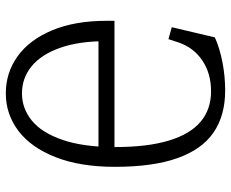

<svg xmlns="http://www.w3.org/2000/svg" viewBox="-87 -695 794 660"><g transform="rotate(90 310.0 -365.0)"><path d="M51.5 -334.5V-361.5H512.5V-306.5H95L121.5 -332Q121.5 -239.5 144.5 -174.5Q167.5 -109.5 208 -76.5Q248.5 -43.5 301 -43.5Q352.5 -43.5 394.2 -77.2Q436 -111 460.8 -182.8Q485.5 -254.5 485.5 -364Q485.5 -475 463.2 -548.5Q441 -622 398.2 -657.8Q355.5 -693.5 294 -693.5Q232 -693.5 187.5 -663.2Q143 -633 125.5 -580.5L114.5 -547L73.5 -558.5L108.5 -706.5Q144.5 -723 193 -732.5Q241.5 -742 291 -742Q377 -742 435.2 -702.2Q493.5 -662.5 523.5 -578.2Q553.5 -494 553.5 -363Q553.5 -243.5 520.2 -159Q487 -74.5 429.8 -31.2Q372.5 12 301 12Q230 12 173.5 -28.5Q117 -69 84.2 -147.2Q51.5 -225.5 51.5 -334.5Z"/></g></svg>

Font: Monaspace Xenon Var ExtraLight
Style: Regular
Weight: 200
Designer: Riley Cran and the Lettermatic Team
Version: Version 1.200 (Monaspace Xenon Var)